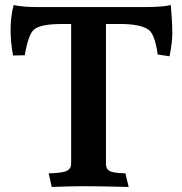

<svg xmlns="http://www.w3.org/2000/svg" viewBox="-20 -738 723 761"><path d="M455 -643H400V-87Q400 -68 415 -60Q430 -52 477 -51L490 3Q370 0 316 0Q262 0 185 3L173 -51Q228 -52 245 -61Q262 -70 262 -87V-643H229Q138 -643 114 -620Q93 -603 78 -519L32 -518Q22 -567 22 -620Q22 -673 34 -718Q73 -710 122 -710H556Q623 -710 657 -718Q663 -648 663 -608Q663 -568 652 -515L605 -522Q594 -602 569 -620Q537 -643 455 -643Z"/></svg>

Font: Lusitana
Style: Bold
Weight: 700
Designer: Ana Paula Megda
Foundry: Ana Paula Megda
Version: Version 1.001; ttfautohint (v1.4.1)